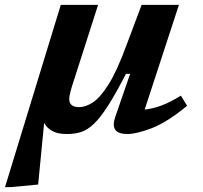

<svg xmlns="http://www.w3.org/2000/svg" viewBox="-58 -536 830 785"><path d="M459 -351 521 -516H673.5L533.5 -88Q567.5 -91.5 603.8 -105.2Q640 -119 681.5 -145L707 -103.5Q624.5 -35.5 562 -11.8Q499.5 12 462.5 12Q426.5 12 413.5 -5.2Q400.5 -22.5 414.5 -61.5L474 -234H457Q415 -152.5 383.5 -103.5Q352 -54.5 325.8 -29.5Q299.5 -4.5 273.2 3.8Q247 12 215 12Q178 12 155.5 -0.5Q133 -13 122.5 -34L98 218.5L-13.5 229H-37.5L190.5 -516H343L242.5 -202.5Q225 -150 225 -131.5Q225 -98 266 -98Q292 -98 322 -117.5Q352 -137 386.2 -191.5Q420.5 -246 459 -351Z"/></svg>

Font: Newsreader Caption SemiBold
Style: Italic
Weight: 600
Italic angle: -17°
Designer: Hugues Gentile
Foundry: Production Type
Version: Version 1.001